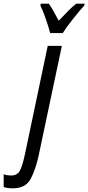

<svg xmlns="http://www.w3.org/2000/svg" viewBox="-147 -786 481 1046"><path d="M195 -606Q212 -634 250.5 -682.5Q289 -731 312 -756L314 -766H268Q247 -749 223.5 -725.5Q200 -702 173 -673Q142 -733 119 -766H75L73 -756Q86 -731 103 -681.5Q120 -632 126 -606ZM66 50 190 -536H113L-9 44Q-24 117 -38.5 143.5Q-53 170 -85 170Q-112 170 -127 163V233Q-106 240 -77 240Q-7 240 21 187Q49 134 66 50Z"/></svg>

Font: Noto Sans Display Condensed
Style: Italic
Weight: 400
Width: 3
Designer: Monotype Design team
Foundry: Monotype Imaging Inc.
Version: 1.000